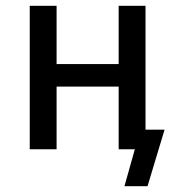

<svg xmlns="http://www.w3.org/2000/svg" viewBox="-20 -517 633 665"><path d="M411 128 447 0H396V-68H550L491 128ZM83 0V-497H176V-295H391V-497H484V0H391V-217H176V0Z"/></svg>

Font: Nunito Sans 7pt Condensed Medium
Style: Regular
Weight: 500
Width: 3
Designer: Vernon Adams
Foundry: Vernon Adams
Version: Version 3.101;gftools[0.9.27]